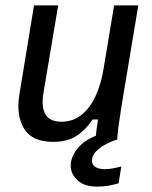

<svg xmlns="http://www.w3.org/2000/svg" viewBox="-20 -520 565 715"><path d="M177.5 8.3Q99.2 8.3 69.2 -41.7Q39.2 -91.7 52.5 -170L106.7 -500H196.7L141.7 -173.3Q133.3 -122.5 149.2 -94.6Q165 -66.7 208.3 -66.7Q251.7 -66.7 283.3 -92.1Q315 -117.5 335.4 -161.2Q355.8 -205 365 -260L405 -500H495L431.7 -120Q425.8 -82.5 421.2 -48.8Q416.7 -15 416.7 0H336.7Q336.7 -16.7 339.2 -35.4Q341.7 -54.2 345 -75H325Q299.2 -36.7 265.4 -14.2Q231.7 8.3 177.5 8.3ZM342.5 175Q293.3 175 268.3 151.2Q243.3 127.5 243.3 96.7Q243.3 65.8 267.5 34.6Q291.7 3.3 338.3 -15L415 -5V0Q393.3 6.7 372.1 18.3Q350.8 30 336.7 45Q322.5 60 322.5 78.3Q322.5 94.2 335.8 102.1Q349.2 110 370 110Q383.3 110 399.6 107.1Q415.8 104.2 431.7 100L421.7 162.5Q405.8 167.5 385 171.2Q364.2 175 342.5 175Z"/></svg>

Font: Familjen Grotesk
Style: Italic
Weight: 400
Italic angle: -9.46201°
Designer: Anders Wikstroem, Jonas Baeckman, Matilda Gysing, Kristian Moeller
Foundry: Familjen STHLM AB
Version: Version 2.000